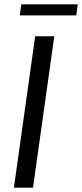

<svg xmlns="http://www.w3.org/2000/svg" viewBox="-20 -864 378 884"><path d="M44 0 142 -697H230L132 0ZM71 -793 78 -844H338L331 -793Z"/></svg>

Font: Hanken Grotesk
Style: Italic
Weight: 400
Italic angle: -8°
Designer: Alfredo Marco Pradil
Foundry: Hanken Design Co.
Version: Version 3.013